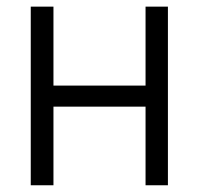

<svg xmlns="http://www.w3.org/2000/svg" viewBox="-20 -550 591 570"><path d="M138.7 -295.9H412.1V-530.3H478.5V0H412.1V-233.4H138.7V0H71.3V-530.3H138.7Z"/></svg>

Font: Pretendard GOV Light
Style: Regular
Weight: 300
Designer: Base glyphs from Inter by Rasmus Andersson; Hangeul glyphs from Noto Sans CJK(Source Han Sans) by Jang Soo-young and Kan
Foundry: Kil Hyung-jin
Version: Version 1.309